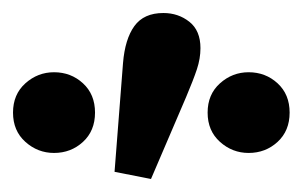

<svg xmlns="http://www.w3.org/2000/svg" viewBox="-32 -826 465 295"><path d="M51 -591Q26 -591 7 -608Q-12 -625 -12 -653Q-12 -681 7 -698Q26 -715 51 -715Q77 -715 95.5 -698Q114 -681 114 -653Q114 -625 95.5 -608Q77 -591 51 -591ZM200 -551 144 -562 157 -729Q160 -766 174.5 -786Q189 -806 219 -806Q242 -806 259 -792.5Q276 -779 276 -752Q276 -736 270.5 -719.5Q265 -703 254 -677ZM350 -591Q325 -591 306 -608Q287 -625 287 -653Q287 -681 306 -698Q325 -715 350 -715Q376 -715 394.5 -698Q413 -681 413 -653Q413 -625 394.5 -608Q376 -591 350 -591Z"/></svg>

Font: Source Serif 4 SmText
Style: Bold
Weight: 700
Designer: Frank Grießhammer
Foundry: Adobe
Version: Version 4.005;hotconv 1.1.0;makeotfexe 2.6.0